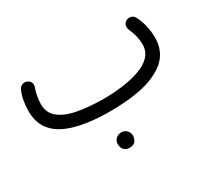

<svg xmlns="http://www.w3.org/2000/svg" viewBox="-116 -549 1101 997"><g transform="rotate(-30 435.0 -50.0)"><path d="M46.9 -182.1C46.9 -104.5 82.5 -54.7 136.2 -23.9C215.8 21.5 331.5 29.3 417.5 29.3C470.2 29.3 541.5 25.9 611.3 10.3C646 2.4 678.2 -9.3 708 -25.4C767.1 -56.6 807.1 -107.4 807.1 -187C807.1 -237.3 793.9 -289.6 773.9 -324.7C763.7 -341.8 748 -342.8 741.7 -342.8C735.4 -342.8 729.5 -341.3 723.6 -337.9C706.5 -328.1 706.1 -313.5 706.1 -306.2C706.1 -300.3 707.5 -294.4 710 -288.1C715.3 -277.8 720.7 -263.2 726.1 -243.7C731 -224.1 733.4 -205.1 733.4 -187C733.4 -131.8 693.8 -95.7 632.3 -74.2C570.8 -52.2 493.2 -43.9 417.5 -43.9C364.3 -43.9 314.9 -47.9 270 -55.7C224.6 -63 188.5 -77.1 161.6 -97.2C134.3 -117.2 120.6 -145.5 120.6 -182.1C120.6 -196.3 122.1 -212.4 125.5 -229.5C128.4 -246.6 131.8 -260.3 136.2 -269.5C138.7 -276.9 140.1 -283.2 140.1 -289.1C140.1 -302.7 133.3 -313 120.1 -319.3C114.7 -321.8 109.4 -323.2 104 -323.2C96.2 -323.2 79.6 -320.8 70.3 -302.7C54.2 -271 46.9 -222.7 46.9 -182.1ZM362.3 195.8C362.3 201.2 363.3 208 365.7 216.3C371.1 230.5 383.3 243.7 407.2 243.7C425.3 243.7 438 238.3 444.3 227.1C450.7 215.8 453.6 205.6 453.6 196.3C453.6 188 451.2 179.7 446.3 172.4C439 161.1 426.8 152.3 407.7 152.3C380.4 152.3 362.3 173.8 362.3 195.8Z"/></g></svg>

Font: Mikhak
Style: Regular
Weight: 400
Designer: Amin Abedi
Version: Version 3.2